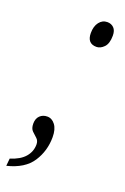

<svg xmlns="http://www.w3.org/2000/svg" viewBox="-163 -586 504 773"><g transform="rotate(20 88.5 -199.5)"><path d="M149 -432Q109 -432 109 -477Q109 -506 122.5 -523.5Q136 -541 157 -541Q174 -541 185 -530Q196 -519 196 -497Q196 -463 181 -447.5Q166 -432 149 -432ZM-25 110Q17 97 37 73.5Q57 50 57 20Q57 4 47 -5Q37 -14 26.5 -24Q16 -34 16 -55Q16 -77 28.5 -89Q41 -101 60 -101Q80 -101 94 -82.5Q108 -64 108 -30Q108 29 77 76.5Q46 124 -28 142Z"/></g></svg>

Font: Noto Serif ExtraCondensed Light
Style: Italic
Weight: 300
Width: 2
Italic angle: -12°
Designer: Monotype Design Team
Foundry: Monotype Imaging Inc.
Version: Version 2.014; ttfautohint (v1.8.4.7-5d5b)